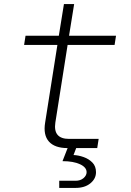

<svg xmlns="http://www.w3.org/2000/svg" viewBox="-20 -725 640 940"><path d="M270 195V160H350Q374 160 389 147Q404 134 404 118Q404 94 371.5 79Q339 64 286 64L311 0Q248 0 219.5 -32Q191 -64 201 -125L261 -505H98L105 -550H268L293 -705H343L318 -550H548L541 -505H311L251 -125Q239 -45 318 -45H463L456 0H353L340 34Q364 35 389.5 44Q415 53 432.5 71Q450 89 450 118Q450 150 422.5 172.5Q395 195 350 195Z"/></svg>

Font: JetBrains Mono Thin
Style: Italic
Weight: 100
Italic angle: -9°
Monospace: yes
Designer: Philipp Nurullin, Konstantin Bulenkov
Foundry: JetBrains
Version: Version 2.305; ttfautohint (v1.8.4.7-5d5b)